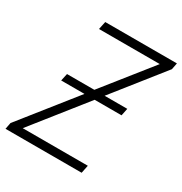

<svg xmlns="http://www.w3.org/2000/svg" viewBox="-176 -839 915 963"><g transform="rotate(30 281.5 -357.0)"><path d="M-8.8 0 -1.5 -37.6 246.6 -349.6H111.8L121.1 -392.1H279.3L499 -668H147L156.7 -713.9H571.8L564.5 -676.3L338.9 -392.1H470.2L461.4 -349.6H305.7L64.5 -45.9H441.4L432.1 0Z"/></g></svg>

Font: Open Sans Light
Style: Italic
Weight: 300
Italic angle: -12°
Designer: Monotype Design Team
Foundry: Monotype Imaging Inc.
Version: Version 3.003; ttfautohint (v1.8.4)